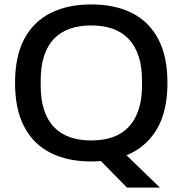

<svg xmlns="http://www.w3.org/2000/svg" viewBox="-20 -718 825 868"><path d="M554 130 436 10Q425 11 414 11.5Q403 12 392 12Q286 12 208.5 -27Q131 -66 89.5 -145Q48 -224 48 -343Q48 -463 89.5 -541.5Q131 -620 208.5 -659Q286 -698 392 -698Q500 -698 577 -659Q654 -620 695.5 -541.5Q737 -463 737 -343Q737 -214 688.5 -133Q640 -52 552 -16L703 130ZM392 -83Q447 -83 489.5 -98Q532 -113 561.5 -144Q591 -175 606.5 -222Q622 -269 622 -331V-353Q622 -417 606.5 -464Q591 -511 561.5 -542Q532 -573 489.5 -588Q447 -603 392 -603Q338 -603 295.5 -588Q253 -573 223.5 -542Q194 -511 179 -464Q164 -417 164 -353V-331Q164 -269 179 -222Q194 -175 223.5 -144Q253 -113 295.5 -98Q338 -83 392 -83Z"/></svg>

Font: Archivo SemiBold Medium
Style: Regular
Weight: 500
Version: Version 2.001